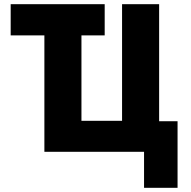

<svg xmlns="http://www.w3.org/2000/svg" viewBox="-20 -725 912 917"><path d="M668 172V0H192V-556H31V-705H480V-556H369V-148H563V-705H740V-146H828V172Z"/></svg>

Font: Nunito Sans 7pt Condensed Black
Style: Regular
Weight: 900
Width: 3
Designer: Vernon Adams
Foundry: Vernon Adams
Version: Version 3.101;gftools[0.9.27]